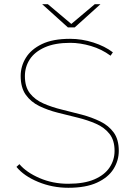

<svg xmlns="http://www.w3.org/2000/svg" viewBox="-20 -887 641 910"><path d="M304 3Q228 3 160.5 -25Q93 -53 58 -96L72 -109Q105 -70 167.5 -43Q230 -16 303 -16Q379 -16 427.5 -37Q476 -58 499.5 -93.5Q523 -129 523 -172Q523 -222 499 -252.5Q475 -283 435 -300.5Q395 -318 348 -329.5Q301 -341 253.5 -353Q206 -365 166 -384.5Q126 -404 102 -438Q78 -472 78 -527Q78 -573 102.5 -613Q127 -653 178.5 -678Q230 -703 312 -703Q368 -703 422.5 -685.5Q477 -668 515 -639L504 -623Q462 -654 411 -669Q360 -684 313 -684Q240 -684 192 -662.5Q144 -641 121 -605.5Q98 -570 98 -526Q98 -475 122 -444.5Q146 -414 186 -396.5Q226 -379 273.5 -367.5Q321 -356 368 -343.5Q415 -331 455 -311.5Q495 -292 519 -259Q543 -226 543 -172Q543 -126 518 -86Q493 -46 440 -21.5Q387 3 304 3ZM302 -757 180 -867H207L321 -771H315L429 -867H456L334 -757Z"/></svg>

Font: Montserrat Thin Thin
Style: Regular
Weight: 250
Version: Version 9.000